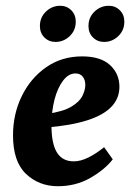

<svg xmlns="http://www.w3.org/2000/svg" viewBox="-20 -631 450 664"><path d="M264 -436Q328 -436 360.5 -406Q393 -376 393 -331Q393 -291 365.5 -262Q338 -233 282 -215Q226 -197 140 -190L142 -237Q198 -245 226.5 -262Q255 -279 265 -299.5Q275 -320 275 -337Q275 -355 266 -366Q257 -377 241 -377Q217 -377 198 -352Q179 -327 168.5 -286.5Q158 -246 158 -197Q158 -134 177 -103.5Q196 -73 235 -73Q259 -73 286 -86.5Q313 -100 340 -122L370 -80Q342 -44 292 -15.5Q242 13 180 13Q115 13 70 -29.5Q25 -72 25 -163Q25 -236 55 -298Q85 -360 139 -398Q193 -436 264 -436ZM340 -486Q317 -486 301.5 -501.5Q286 -517 286 -541Q286 -571 307 -591Q328 -611 356 -611Q379 -611 394.5 -595.5Q410 -580 410 -556Q410 -526 389 -506Q368 -486 340 -486ZM172 -486Q149 -486 133.5 -501.5Q118 -517 118 -541Q118 -571 139 -591Q160 -611 188 -611Q211 -611 226.5 -595.5Q242 -580 242 -556Q242 -526 221 -506Q200 -486 172 -486Z"/></svg>

Font: Rasa
Style: Bold Italic
Weight: 700
Italic angle: -7.10001°
Designer: Anna Giedrys (Yrsa+Rasa design), David Brezina (Yrsa art-direction, Rasa art-direction, design)
Foundry: Rosetta Type Foundry
Version: Version 2.004